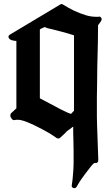

<svg xmlns="http://www.w3.org/2000/svg" viewBox="-20 -642 567 973"><path d="M492 -535Q498 -545 492.5 -552.5Q487 -560 478 -557H465Q442 -557 416 -564.5Q390 -572 355 -588Q330 -600 299 -619Q292 -624 285 -619L31 -467Q23 -462 23 -457Q23 -439 55 -435H63Q63 -345 63 -261Q63 -179 63 -93L35 -67Q33 -63 32.5 -57.5Q32 -52 34 -49L40 -39Q47 -31 57 -34Q59 -35 71 -35Q104 -35 192 12Q208 20 226.5 31Q245 42 268 58Q279 63 286 55Q291 51 298 44Q305 37 318 25H316Q321 21 328 16.5Q335 12 342 6Q345 3 346.5 2.5Q348 2 351 0Q351 17 351 31Q351 45 352 68Q353 100 353 124Q353 147 353 162Q353 173 353 185Q353 198 352 213Q352 218 351.5 221.5Q351 225 351 228Q350 248 348 265Q346 282 344 295Q341 307 351.5 310.5Q362 314 368 305Q381 282 391.5 267Q402 252 411 240Q431 213 444 197.5Q457 182 462 184Q478 186 478 169V162Q478 149 476 107.5Q474 66 472 -5Q471 -21 471 -49Q471 -78 471 -117Q471 -130 471 -153Q471 -176 472 -208Q472 -224 472.5 -254Q473 -284 473 -304Q477 -439 477 -514ZM355 -81 340 -65Q324 -69 285.5 -89Q247 -109 182 -144V-493Q188 -497 194.5 -499.5Q201 -502 206 -505Q207 -505 206 -505Q206 -505 206 -505Q207 -505 210 -503.5Q213 -502 221 -499Q233 -497 243 -494Q253 -491 267 -488Q301 -479 322.5 -473Q344 -467 355 -463Z"/></svg>

Font: MM Taunggyi
Style: Regular
Weight: 400
Designer: Khon Soe Zaw Thu
Version: Version 1.00 July 18, 2016, initial release